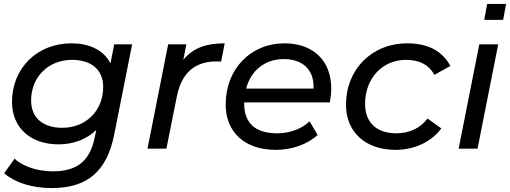

<svg xmlns="http://www.w3.org/2000/svg" viewBox="-20 -755 2590 975"><path d="M560 -530 541 -433C506 -503 430 -535 343 -535C166 -535 41 -406 41 -238C41 -104 137 -22 277 -22C356 -22 421 -49 469 -95L461 -57C438 58 375 115 250 115C167 115 95 89 54 51L1 125C58 173 142 200 243 200C419 200 522 120 560 -72L651 -530ZM296 -106C197 -106 138 -158 138 -244C138 -364 225 -451 346 -451C446 -451 504 -399 504 -314C504 -193 417 -106 296 -106Z M911 -451 926 -530H834L729 0H825L878 -265C902 -387 972 -443 1078 -443C1088 -443 1094 -443 1103 -442L1121 -535C1026 -535 959 -511 911 -451Z M1655 -235C1659 -257 1662 -281 1662 -306C1662 -449 1568 -535 1425 -535C1252 -535 1126 -404 1126 -224C1126 -84 1223 6 1380 6C1461 6 1541 -21 1593 -70L1552 -139C1514 -102 1454 -78 1388 -78C1274 -78 1220 -132 1220 -229V-235ZM1421 -455C1515 -455 1577 -402 1572 -305H1230C1254 -397 1325 -455 1421 -455Z M1989 6C2084 6 2172 -35 2221 -103L2151 -153C2114 -103 2056 -78 1993 -78C1891 -78 1834 -134 1834 -227C1834 -358 1922 -451 2042 -451C2110 -451 2158 -426 2186 -375L2267 -420C2226 -497 2151 -535 2049 -535C1867 -535 1737 -402 1737 -223C1737 -85 1835 6 1989 6Z M2454 -735 2439 -654H2535L2550 -735ZM2309 0H2405L2510 -530H2414Z"/></svg>

Font: AWKNG-Font Medium
Style: Italic
Weight: 500
Italic angle: -11.3°
Designer: Awakening Church
Foundry: Awakening Church
Version: Version 1.700;PS 001.700;hotconv 1.0.88;makeotf.lib2.5.64775